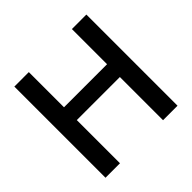

<svg xmlns="http://www.w3.org/2000/svg" viewBox="-175 -878 1050 1050"><g transform="rotate(-45 350.0 -352.5)"><path d="M516 0V-705H628V0ZM71 0V-705H183V0ZM147 -334V-433H553V-334Z"/></g></svg>

Font: TikTok Sans 24pt Medium
Style: Regular
Weight: 500
Version: Version 4.000